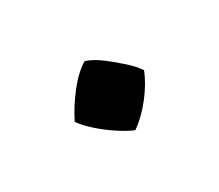

<svg xmlns="http://www.w3.org/2000/svg" viewBox="-42 -511 303 266"><g transform="rotate(-30 109.5 -378.0)"><path d="M117 -319Q107 -323 94 -331.5Q81 -340 69 -350.5Q57 -361 50 -371Q60 -391 74.5 -409.5Q89 -428 104 -437Q116 -433 128.5 -423.5Q141 -414 152 -404Q163 -394 169 -385Q162 -367 147.5 -348.5Q133 -330 117 -319Z"/></g></svg>

Font: Eczar
Style: Regular
Weight: 400
Designer: Vaibhav Singh
Foundry: Rosetta Type Foundry
Version: Version 2.000